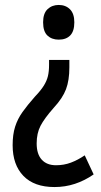

<svg xmlns="http://www.w3.org/2000/svg" viewBox="-20 -565 407 775"><path d="M260 -323V-293Q260 -241 246.5 -205Q233 -169 197 -130Q159 -87 143.5 -57Q128 -27 128 14Q128 57 148.5 79.5Q169 102 206 102Q238 102 266 91.5Q294 81 322 62L358 139Q322 164 282.5 177Q243 190 200 190Q118 190 74.5 145Q31 100 31 21Q31 -22 41 -53.5Q51 -85 71 -113Q91 -141 121 -175Q145 -200 157 -219.5Q169 -239 173.5 -258Q178 -277 178 -303V-323ZM280 -475Q280 -439 263.5 -422Q247 -405 217 -405Q189 -405 171.5 -421.5Q154 -438 154 -475Q154 -511 172 -528Q190 -545 217 -545Q245 -545 262.5 -527.5Q280 -510 280 -475Z"/></svg>

Font: Avrile Sans Condensed Medium
Style: Regular
Weight: 500
Width: 3
Designer: Monotype Design Team
Foundry: Monotype Imaging Inc.
Version: Version 2.001;September 10, 2019;FontCreator 11.5.0.2425 64-